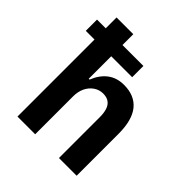

<svg xmlns="http://www.w3.org/2000/svg" viewBox="-192 -835 966 966"><g transform="rotate(45 290.5 -352.5)"><path d="M85 0V-548H23V-628H85V-705H204V-628H353V-548H204V-388H210Q229 -437 264.5 -464.5Q300 -492 352 -492Q427 -492 466.5 -444Q506 -396 506 -298V0H380V-292Q380 -321 373 -342.5Q366 -364 350 -375.5Q334 -387 308 -387Q281 -387 258.5 -371.5Q236 -356 223.5 -330Q211 -304 211 -270V0Z"/></g></svg>

Font: Nunito Sans 7pt Condensed
Style: Bold
Weight: 700
Width: 3
Designer: Vernon Adams
Foundry: Vernon Adams
Version: Version 3.101;gftools[0.9.27]